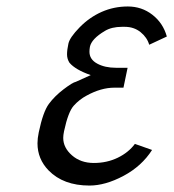

<svg xmlns="http://www.w3.org/2000/svg" viewBox="-20 -556 535 590"><path d="M447.3 -95.2Q415.5 -45.4 359.6 -15.6Q303.7 14.2 254.9 14.2Q174.8 14.2 129.4 -32.2Q95.2 -67.4 95.2 -115.7Q95.2 -130.9 99.1 -149.4Q112.3 -212.4 130.1 -236.6Q147.9 -260.7 175.5 -281.7Q203.1 -302.7 213.4 -304.7L258.8 -325.2Q211.4 -341.8 193.4 -363.3Q186 -375 186 -388.9Q186 -402.8 190.2 -421.9Q194.3 -440.9 224.6 -471.9Q254.9 -502.9 292.5 -519.5Q330.1 -536.1 372.8 -536.1Q415.5 -536.1 448.2 -510.7Q481 -485.4 492.7 -443.8L438.5 -418.5Q432.1 -440.9 411.9 -457.3Q391.6 -473.6 363.3 -473.6H355Q323.2 -473.6 302.2 -460.9Q261.2 -436.5 256.3 -412.1Q254.9 -404.3 254.9 -397Q254.9 -373.5 278.6 -360.6Q302.2 -347.7 336.9 -347.7H372.1L359.4 -286.6H331.5Q290.5 -286.6 246.1 -262.2Q224.1 -250.5 206.8 -231.4Q189.5 -212.4 176.8 -152.8Q174.3 -140.6 174.3 -132.3Q174.3 -102.1 201.2 -78.6Q228 -55.2 268.3 -55.2Q308.6 -55.2 341.8 -71.3Q375 -87.4 394.5 -113.8Z"/></svg>

Font: Tuffy
Style: Italic
Weight: 400
Italic angle: -12°
Designer: Thatcher Ulrich, Karoly Barta and Michael Everson
Version: Version 001.271